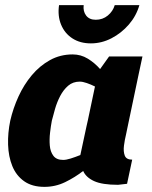

<svg xmlns="http://www.w3.org/2000/svg" viewBox="-20 -720 591 748"><path d="M291 -402Q264 -402 245.5 -386Q227 -370 214.5 -346Q202 -322 194.5 -296Q187 -270 182 -250Q178 -229 175 -203Q172 -177 174 -153Q176 -129 188 -113Q200 -97 226 -97Q238 -97 255.5 -102.5Q273 -108 293 -116L317 -228L322 -250L350 -383Q334 -391 318 -396.5Q302 -402 291 -402ZM440 0Q378 0 346.5 -14.5Q315 -29 304 -54Q272 -29 234 -10.5Q196 8 153 8Q105 8 74 -14Q43 -36 28 -73Q13 -110 11.5 -156Q10 -202 20 -250Q31 -298 52 -344Q73 -390 104 -427Q135 -464 175 -486Q215 -508 263 -508Q295 -508 322 -491.5Q349 -475 370 -451L405 -500H535L520 -430L477 -225L471 -196Q466 -176 463 -153Q460 -130 466 -114Q472 -98 495 -98L475 -4ZM306 -700Q303 -676 315.5 -659.5Q328 -643 353 -643Q380 -643 400 -659.5Q420 -676 427 -700H523Q511 -658 482 -624.5Q453 -591 414.5 -571Q376 -551 334 -551Q292 -551 262 -570.5Q232 -590 218 -624Q204 -658 210 -700Z"/></svg>

Font: Epunda Sans ExtraBold
Style: Italic
Weight: 800
Italic angle: -12.0243°
Designer: Simon Atzbach
Foundry: typofactur
Version: Version 2.204; ttfautohint (v1.8.4.7-5d5b)